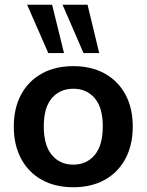

<svg xmlns="http://www.w3.org/2000/svg" viewBox="-20 -777 616 807"><path d="M288 10Q212 10 156 -21Q100 -52 69 -109.5Q38 -167 38 -245Q38 -323 69 -380Q100 -437 156 -468Q212 -499 288 -499Q364 -499 420 -468Q476 -437 507 -380Q538 -323 538 -245Q538 -167 507 -109.5Q476 -52 420 -21Q364 10 288 10ZM288 -85Q344 -85 378 -125.5Q412 -166 412 -246Q412 -325 378 -364.5Q344 -404 288 -404Q232 -404 198 -364.5Q164 -325 164 -246Q164 -166 198 -125.5Q232 -85 288 -85ZM331 -554 243 -757H348L397 -554ZM183 -554 94 -757H199L249 -554Z"/></svg>

Font: Nunito Sans 12pt ExtraLight 12pt
Style: Bold
Weight: 700
Version: Version 3.101;gftools[0.9.27]